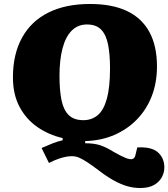

<svg xmlns="http://www.w3.org/2000/svg" viewBox="-20 -736 846 965"><path d="M45 -347Q45 -464 91 -547Q137 -630 223.5 -673Q310 -716 432 -716Q544 -716 618.5 -680.5Q693 -645 731 -575Q769 -505 769 -402Q769 -321 743 -253.5Q717 -186 668.5 -136Q620 -86 554 -57.5Q488 -29 408 -27V-16Q452 -16 482 -6.5Q512 3 549 26Q589 49 612 58Q635 67 646 63Q657 59 660 46L670 5Q742 1 774 30Q806 59 806 106Q806 131 793.5 154.5Q781 178 754.5 193.5Q728 209 684 209Q651 209 618.5 199.5Q586 190 551 170.5Q516 151 477 121Q444 96 420.5 80.5Q397 65 379 57Q361 49 342 49Q327 49 311 52Q295 55 274.5 62Q254 69 226 83L189 8Q213 -3 242 -14.5Q271 -26 295 -31V-42Q225 -58 168 -97.5Q111 -137 78 -199.5Q45 -262 45 -347ZM279 -354Q279 -283 289 -233.5Q299 -184 325 -158Q351 -132 399 -132Q441 -132 471 -157Q501 -182 517 -239.5Q533 -297 533 -394Q533 -461 523.5 -510.5Q514 -560 489 -586.5Q464 -613 417 -613Q371 -613 340 -581.5Q309 -550 294 -492Q279 -434 279 -354Z"/></svg>

Font: Literata Black
Style: Italic
Weight: 900
Italic angle: -2°
Designer: Latin by Veronika Burian and Jose Scaglione. Greek by Irene Vlachou. Cyrillic by Vera Evstafieva
Foundry: TypeTogether
Version: Version 3.002